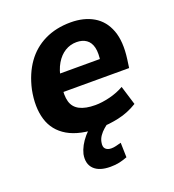

<svg xmlns="http://www.w3.org/2000/svg" viewBox="-131 -616 838 924"><g transform="rotate(-20 287.5 -154.5)"><path d="M294 11Q191 11 131 -24Q71 -59 51.5 -123.5Q32 -188 49 -274Q66 -350 104 -403.5Q142 -457 200.5 -485.5Q259 -514 334 -514Q402 -514 450.5 -485.5Q499 -457 520.5 -399.5Q542 -342 530 -254L524 -211H165L179 -300H420L404 -281Q412 -329 405 -358Q398 -387 378 -401Q358 -415 328 -415Q296 -415 269 -398.5Q242 -382 223 -350Q204 -318 196 -270L191 -244Q183 -194 192 -162Q201 -130 231 -114.5Q261 -99 311 -99Q345 -99 385.5 -109Q426 -119 459 -138L489 -40Q442 -11 390.5 0Q339 11 294 11ZM278 205Q221 205 194 178Q167 151 176 103Q186 62 219.5 22.5Q253 -17 303 -43L341 0Q328 9 314 21Q300 33 290 47.5Q280 62 277 78Q272 102 282.5 112.5Q293 123 312 123Q324 123 336 120Q348 117 363 113L365 188Q344 196 324 200.5Q304 205 278 205Z"/></g></svg>

Font: Nunito Sans 7pt SemiCondensed ExtraBold
Style: Italic
Weight: 800
Width: 4
Italic angle: -9°
Designer: Vernon Adams
Foundry: Vernon Adams
Version: Version 3.101;gftools[0.9.27]